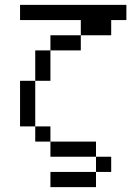

<svg xmlns="http://www.w3.org/2000/svg" viewBox="-20 -645 540 790"><path d="M437.5 62.5V0H375V62.5H187.5V125H375V62.5ZM500 -562.5V-625H62.5V-562.5H312.5V-500H187.5V-437.5H125Q125 -437.5 125 -312.5H62.5V-125H125V-62.5H187.5V0H375V-62.5H187.5V-125H125V-312.5H187.5Q187.5 -312.5 187.5 -437.5H312.5V-500H437.5V-562.5Z"/></svg>

Font: CalcUnifontExMono
Style: Regular
Weight: 500
Version: Version 15.0.06